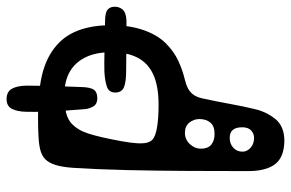

<svg xmlns="http://www.w3.org/2000/svg" viewBox="-170 -670 884 583"><g transform="rotate(-90 271.5 -378.0)"><path d="M135 -452Q129.5 -422 128.5 -403.2Q127.5 -384.5 130.2 -373.8Q133 -363 139 -357Q149 -347.5 175.8 -342.8Q202.5 -338 246 -338Q302 -338 337 -354Q372 -370 388.5 -402Q405 -434 405 -482Q405 -527.5 389.8 -559.2Q374.5 -591 345.8 -607.5Q317 -624 276 -624Q242.5 -624 221 -618.8Q199.5 -613.5 186 -600Q177 -591 170 -579Q163 -567 157.5 -549.8Q152 -532.5 146.5 -508.5Q141 -484.5 135 -452ZM44 -66Q44 -157.5 44.5 -250.8Q45 -344 47 -432.5Q49 -521 54 -599Q56.5 -632 62.8 -651.5Q69 -671 80 -682Q89 -691 103.8 -695.8Q118.5 -700.5 142.8 -702.2Q167 -704 204 -704Q295.5 -704 348.5 -688.5Q401.5 -673 435 -639Q460.5 -613.5 473.8 -574Q487 -534.5 487 -482Q487 -426.5 472.2 -384Q457.5 -341.5 432 -316Q407.5 -291.5 379 -278.2Q350.5 -265 321 -258Q306 -254.5 294.8 -248.5Q283.5 -242.5 276 -232.2Q268.5 -222 265 -206Q256 -165 248.2 -122.2Q240.5 -79.5 232 -45Q224 -10.5 202 16.8Q180 44 135 44Q85.5 43 64.8 15.5Q44 -12 44 -66ZM224 -738.5Q224.5 -766.5 232.8 -783Q241 -799.5 262.5 -799.5Q284.5 -799.5 293.8 -783.8Q303 -768 303.5 -738.5Q303.5 -711.5 302.8 -681Q302 -650.5 301 -621Q300 -591.5 299 -567.5Q298 -544.5 290.8 -534.2Q283.5 -524 265 -524Q248 -524 240.8 -535.5Q233.5 -547 232 -562.5Q230 -588 227.8 -618.5Q225.5 -649 224.5 -680.2Q223.5 -711.5 224 -738.5ZM498 -500.5Q524.5 -500.5 533.5 -493.2Q542.5 -486 543 -473Q544 -459 535 -447.8Q526 -436.5 501 -435.5Q495 -435.5 473 -435.5Q451 -435.5 424 -435.8Q397 -436 375 -436.2Q353 -436.5 346.5 -436.5Q317 -436.5 300.2 -442.5Q283.5 -448.5 282.5 -468Q282 -488.5 300 -494.8Q318 -501 345.5 -502.5Q352 -503 373.8 -502.8Q395.5 -502.5 422 -502Q448.5 -501.5 470 -501Q491.5 -500.5 498 -500.5ZM74 -74Q84 -74 89 -66.2Q94 -58.5 94 -42Q94 -21 89 -15Q84 -9 77 -9Q75 -9 72.8 -9Q70.5 -9 68 -9L67 -74Q68.5 -74 70.5 -74Q72.5 -74 74 -74ZM157 -168Q181 -168 191.5 -181Q202 -194 202 -214Q202 -231.5 191 -244.8Q180 -258 160 -258Q140 -258 126 -243Q112 -228 112 -209.5Q112 -188 124.2 -178Q136.5 -168 157 -168ZM145 -48Q157.5 -48 167.2 -56.8Q177 -65.5 177 -84Q177 -103.5 168.8 -112.8Q160.5 -122 145 -122Q126.5 -122 114.8 -111Q103 -100 103 -83Q103 -69 115 -58.5Q127 -48 145 -48ZM433 -414Q442 -414 447.5 -404.8Q453 -395.5 452 -385Q451.5 -374 447 -365Q442.5 -356 435 -356Q433 -356 431.2 -356Q429.5 -356 427 -356Q416 -356 410 -364.8Q404 -373.5 404 -384Q404 -395.5 409 -404.8Q414 -414 422 -414Q424.5 -414 427.2 -414Q430 -414 433 -414Z"/></g></svg>

Font: Kablammo
Style: Regular
Weight: 400
Designer: Travis Kochel, Lizy Gershenzon, Daria Petrova, Ethan Cohen
Foundry: Vectro Type Foundry
Version: Version 1.002